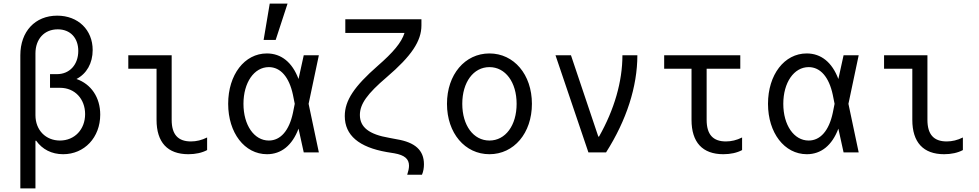

<svg xmlns="http://www.w3.org/2000/svg" viewBox="-20 -847 5440 1067"><path d="M177 -65H181C215 -17 267 10 331 10C449 10 537 -83 537 -210C537 -306 486 -380 405 -408C461 -437 495 -495 495 -569C495 -681 414 -760 298 -760C175 -760 93 -672 93 -540V200H177ZM177 -207V-550C177 -630 226 -684 301 -684C370 -684 415 -637 415 -564C415 -488 367 -435 297 -435H258V-359H314C396 -359 453 -297 453 -213C453 -128 395 -66 313 -66C235 -66 177 -123 177 -207Z M934 -540H693V-465H850V-181C850 -56 911 10 1027 10C1067 10 1103 2 1131 -13V-83C1101 -68 1071 -61 1041 -61C969 -61 934 -100 934 -181Z M1463 -550C1339 -550 1248 -432 1248 -270C1248 -109 1339 10 1464 10C1543 10 1604 -39 1639 -132L1668 0H1752L1695 -270L1752 -540H1668L1639 -408C1604 -501 1543 -550 1463 -550ZM1608 -220C1587 -121 1539 -66 1474 -66C1392 -66 1333 -152 1333 -270C1333 -388 1392 -474 1474 -474C1539 -474 1587 -419 1608 -320L1618 -270ZM1578 -827H1479L1445 -625H1512Z M2322 -740H1899V-664H2228C2211 -610 2165 -556 2079 -481C1949 -367 1896 -289 1896 -202C1896 -95 1975 -29 2129 -2L2172 5C2228 15 2253 36 2253 74C2253 89 2249 105 2243 124H2325C2333 106 2336 85 2336 66C2336 -12 2287 -56 2185 -73L2143 -81C2031 -100 1980 -140 1980 -208C1980 -269 2021 -326 2129 -418C2267 -536 2322 -619 2322 -706Z M2700 10C2836 10 2936 -107 2936 -270C2936 -433 2836 -550 2700 -550C2564 -550 2464 -433 2464 -270C2464 -107 2564 10 2700 10ZM2700 -66C2611 -66 2549 -150 2549 -270C2549 -390 2611 -474 2700 -474C2789 -474 2851 -390 2851 -270C2851 -150 2789 -66 2700 -66Z M3250 0H3348C3462 -179 3522 -366 3522 -540H3439C3439 -394 3394 -238 3309 -88H3305L3153 -540H3067Z M3907 -181V-465H4094V-540H3671V-465H3823V-181C3823 -56 3884 10 4000 10C4040 10 4076 2 4104 -13V-83C4074 -68 4044 -61 4014 -61C3942 -61 3907 -100 3907 -181Z M4463 -550C4339 -550 4248 -432 4248 -270C4248 -109 4339 10 4464 10C4543 10 4604 -39 4639 -132L4668 0H4752L4695 -270L4752 -540H4668L4639 -408C4604 -501 4543 -550 4463 -550ZM4608 -220C4587 -121 4539 -66 4474 -66C4392 -66 4333 -152 4333 -270C4333 -388 4392 -474 4474 -474C4539 -474 4587 -419 4608 -320L4618 -270Z M5134 -540H4893V-465H5050V-181C5050 -56 5111 10 5227 10C5267 10 5303 2 5331 -13V-83C5301 -68 5271 -61 5241 -61C5169 -61 5134 -100 5134 -181Z"/></svg>

Font: CommitMonoNiceRocks
Style: Regular
Weight: 400
Monospace: yes
Designer: Eigil Nikolajsen
Foundry: Eigil Nikolajsen
Version: Version 1.143